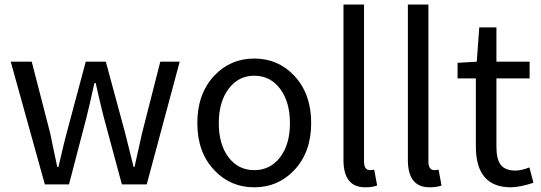

<svg xmlns="http://www.w3.org/2000/svg" viewBox="-20 -797 2340 830"><path d="M173.8 0 26.4 -530.3H117.2L196.3 -223.6Q199.2 -208 206.1 -176.8Q220.7 -109.4 227.5 -75.2H232.4Q235.4 -85.9 240.2 -107.4Q257.8 -184.6 268.6 -223.6L350.6 -530.3H437.5L520.5 -223.6Q524.4 -207 533.2 -172.9Q548.8 -108.4 557.6 -75.2H561.5Q567.4 -101.6 579.1 -154.3Q588.9 -200.2 594.7 -223.6L672.9 -530.3H756.8L614.3 0H506.8L429.7 -286.1Q420.9 -319.3 405.3 -386.7Q397.5 -420.9 393.6 -438.5H388.7Q387.7 -436.5 386.7 -431.6Q365.2 -333 352.5 -284.2L278.3 0Z M907.2 -60.5Q833 -137.7 833 -265.1Q833 -392.6 907.2 -470.7Q976.6 -543.9 1079.1 -543.9Q1181.6 -543.9 1251 -470.7Q1325.2 -392.6 1325.2 -265.1Q1325.2 -137.7 1251 -60.5Q1181.6 12.7 1079.1 12.7Q976.6 12.7 907.2 -60.5ZM1079.1 -469.7Q1010.7 -469.7 968.3 -413.1Q925.8 -356.4 925.8 -264.6Q925.8 -172.9 967.8 -117.2Q1009.8 -61.5 1079.1 -61.5Q1148.4 -61.5 1190.9 -117.2Q1233.4 -172.9 1233.4 -264.6Q1233.4 -356.4 1190.9 -413.1Q1148.4 -469.7 1079.1 -469.7Z M1558.6 12.7Q1464.8 12.7 1464.8 -105.5V-777.3H1553.7V-99.6Q1553.7 -61.5 1579.1 -61.5Q1587.9 -61.5 1597.7 -63.5L1610.4 4.9Q1589.8 12.7 1558.6 12.7Z M1836.9 12.7Q1743.2 12.7 1743.2 -105.5V-777.3H1832V-99.6Q1832 -61.5 1857.4 -61.5Q1866.2 -61.5 1876 -63.5L1888.7 4.9Q1868.2 12.7 1836.9 12.7Z M2188.5 12.7Q2037.1 12.7 2037.1 -164.1V-458H1958V-525.4L2041 -530.3L2051.8 -678.7H2126V-530.3H2269.5V-458H2126V-162.1Q2126 -110.4 2143.6 -85.9Q2163.1 -59.6 2208 -59.6Q2233.4 -59.6 2268.6 -73.2L2286.1 -6.8Q2225.6 12.7 2188.5 12.7Z"/></svg>

Font: Bpmf GenYo Gothic R
Style: R
Weight: 400
Foundry: But Ko
Version: Version 1.320